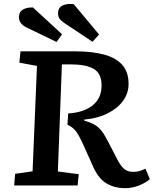

<svg xmlns="http://www.w3.org/2000/svg" viewBox="-20 -968 808 1002"><path d="M336 -376Q418 -381 464 -418.5Q510 -456 510 -522Q510 -585 469 -608.5Q428 -632 351 -632H303L282 -73L391 -59L385 0H54L59 -61L150 -74L173 -624L81 -641L87 -700H376Q460 -700 522 -683.5Q584 -667 617.5 -630Q651 -593 651 -530Q651 -481 622 -441.5Q593 -402 541 -376Q489 -350 420 -344V-338Q451 -330 471.5 -318.5Q492 -307 508 -287.5Q524 -268 541 -235L587 -146Q607 -105 626 -88Q645 -71 676 -71Q693 -71 708.5 -75.5Q724 -80 739 -88L762 -33Q739 -13 704 0.5Q669 14 635 14Q575 14 533 -12.5Q491 -39 463 -105L420 -201Q404 -237 391.5 -259.5Q379 -282 365.5 -295Q352 -308 332 -317ZM317 -847Q302 -857 292.5 -868Q283 -879 283 -898Q283 -929 308 -940Q333 -951 365 -946L497 -788L463 -750ZM120 -824Q101 -833 90 -846Q79 -859 79 -879Q79 -906 99.5 -918Q120 -930 152 -929L304 -789L275 -749Z"/></svg>

Font: Literata 7pt SemiBold
Style: Italic
Weight: 600
Italic angle: -2°
Designer: Latin by Veronika Burian and Jose Scaglione. Greek by Irene Vlachou. Cyrillic by Vera Evstafieva
Foundry: TypeTogether
Version: Version 3.002